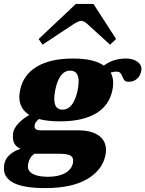

<svg xmlns="http://www.w3.org/2000/svg" viewBox="-55 -780 745 984"><path d="M163 -551 143 -580 334 -760H424L540 -580L509 -551L397 -653Q377 -673 361 -673Q347 -673 317 -653ZM670 -427Q670 -420 669 -417Q664 -391 647 -376Q630 -361 605 -361Q590 -361 584 -367Q578 -373 573 -386Q568 -400 561.5 -406.5Q555 -413 538 -413Q530 -413 512 -408Q525 -385 525 -354Q525 -335 521 -318Q505 -239 436.5 -198.5Q368 -158 252 -158Q189 -158 145 -170Q122 -153 122 -133Q122 -112 153 -112H347Q412 -112 450 -86Q488 -60 488 -11Q488 2 485 17Q469 93 390.5 138.5Q312 184 176 184Q-35 184 -35 83Q-35 44 -11.5 19.5Q12 -5 50 -18Q11 -34 11 -78Q11 -92 12 -99Q22 -147 95 -191Q44 -223 44 -284Q44 -294 48 -318Q64 -397 134 -438.5Q204 -480 319 -480Q426 -480 477 -444Q507 -465 534.5 -472.5Q562 -480 591 -480Q625 -480 647.5 -465Q670 -450 670 -427ZM348 -362Q348 -418 305 -418Q248 -418 228 -318Q223 -291 223 -274Q223 -218 265 -218Q322 -218 343 -318Q348 -345 348 -362ZM122 8Q96 24 89 61Q88 65 88 73Q88 99 115.5 112.5Q143 126 190 126Q244 126 278 107.5Q312 89 319 55Q320 50 320 43Q320 24 303.5 16Q287 8 248 8Z"/></svg>

Font: Taviraj ExtraBold
Style: Italic
Weight: 800
Italic angle: -12°
Designer: Katatrad Team
Foundry: CadsonDemak
Version: Version 1.001